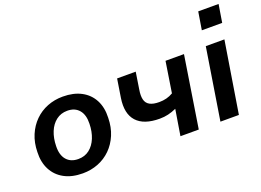

<svg xmlns="http://www.w3.org/2000/svg" viewBox="-106 -975 1688 1241"><g transform="rotate(-20 738.0 -354.5)"><path d="M278 10Q204 10 151.5 -18.5Q99 -47 72 -99Q45 -151 48 -220Q49 -284 71 -336Q93 -388 130.5 -425Q168 -462 217.5 -481.5Q267 -501 324 -501Q398 -501 450.5 -473Q503 -445 530 -393.5Q557 -342 554 -272Q553 -207 531 -155Q509 -103 471.5 -66Q434 -29 384.5 -9.5Q335 10 278 10ZM282 -87Q327 -87 359 -112Q391 -137 408.5 -180Q426 -223 427 -277Q429 -338 400.5 -371.5Q372 -405 320 -405Q276 -405 243.5 -380Q211 -355 193.5 -312Q176 -269 175 -215Q173 -154 201.5 -120.5Q230 -87 282 -87Z M952 0 981 -178Q952 -165 924.5 -158.5Q897 -152 866 -152Q757 -152 708 -206Q659 -260 675 -364L695 -491H823L805 -375Q798 -334 804.5 -307Q811 -280 834.5 -267Q858 -254 899 -254Q926 -254 949.5 -260Q973 -266 995 -279L1028 -491H1155L1078 0Z M1316 -596 1336 -719H1476L1456 -596ZM1227 0 1305 -491H1433L1354 0Z"/></g></svg>

Font: Nunito Sans 11pt
Style: Bold Italic
Weight: 700
Italic angle: -9°
Version: Version 3.101;gftools[0.9.27]